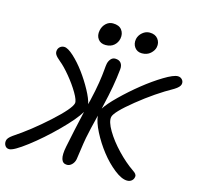

<svg xmlns="http://www.w3.org/2000/svg" viewBox="-151 -1090 1247 1218"><g transform="rotate(15 472.5 -481.0)"><path d="M668.9 -814Q638.2 -814 621.1 -836.9Q604 -859.9 609.9 -892.1Q615.7 -918 637 -936Q658.2 -954.1 684.1 -954.1Q720.7 -954.1 739 -930.4Q757.3 -906.7 751 -876Q746.6 -853.5 724.9 -833.7Q703.1 -814 668.9 -814ZM433.1 -805.2Q399.9 -805.2 383.1 -828.1Q366.2 -851.1 373 -884.8Q378.4 -912.6 397.9 -931.4Q417.5 -950.2 443.8 -950.2Q484.4 -950.2 502.4 -926.3Q520.5 -902.3 514.2 -869.1Q508.8 -841.8 487.8 -823.5Q466.8 -805.2 433.1 -805.2ZM13.2 -8.8Q-5.4 -8.8 -14.6 -23.9Q-23.9 -39.1 -20 -57.1Q-17.6 -73.7 12.2 -95.2Q117.7 -165 225.6 -262.9Q333.5 -360.8 341.8 -397.9Q345.7 -417 317.9 -464.4Q290 -511.7 250.7 -559.1Q211.4 -606.4 182.1 -629.9Q156.7 -650.9 148.4 -664.1Q140.1 -677.2 143.1 -692.9Q145.5 -707 156.7 -716.6Q168 -726.1 184.1 -726.1Q207.5 -726.1 246.8 -690.2Q286.1 -654.3 322.5 -605Q358.9 -555.7 388.2 -501.7Q417.5 -447.8 423.8 -414.1Q424.8 -419.4 427.2 -428.5Q429.7 -437.5 430.2 -439Q447.3 -511.2 455.6 -564.5Q463.9 -617.7 466.3 -649.2Q468.8 -680.7 471.2 -691.9Q475.1 -710.9 486.8 -724.4Q498.5 -737.8 515.1 -737.8Q541 -737.8 553.5 -721.9Q565.9 -706.1 563 -679.2Q551.8 -567.9 520 -436Q519 -431.6 517.1 -422.6Q515.1 -413.6 514.2 -409.2Q535.6 -444.3 593 -500.5Q650.4 -556.6 714.1 -607.7Q777.8 -658.7 839.1 -695.8Q900.4 -732.9 928.2 -732.9Q945.8 -732.9 957 -720.2Q968.3 -707.5 964.8 -689.9Q960.9 -670.9 926.8 -649.9Q816.9 -588.9 705.1 -498.5Q593.3 -408.2 585.9 -374Q579.6 -342.3 612.8 -286.1Q646 -230 699.7 -173.8Q753.4 -117.7 807.1 -81.1Q834.5 -63.5 831.1 -46.9Q829.6 -30.8 817.6 -20.3Q805.7 -9.8 787.1 -9.8Q751.5 -9.8 702.1 -48.6Q652.8 -87.4 610.4 -141.8Q567.9 -196.3 536.6 -257.3Q505.4 -318.4 502 -359.9Q477.5 -262.7 465.8 -203.1Q459.5 -169.9 452.6 -118.7Q445.8 -67.4 443.8 -58.1Q439.5 -36.6 425 -22.2Q410.6 -7.8 393.1 -7.8Q336.4 -7.8 358.9 -118.2Q380.9 -227.1 411.1 -359.9Q379.9 -306.6 294.9 -221.9Q210 -137.2 126 -73Q42 -8.8 13.2 -8.8Z"/></g></svg>

Font: Shantell Sans Bouncy
Style: Italic
Weight: 400
Italic angle: -11.31°
Designer: Stephen Nixon, Anya Danilova, Shantell Martin
Foundry: Arrow Type
Version: Version 1.006;[9816181b4]